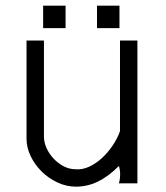

<svg xmlns="http://www.w3.org/2000/svg" viewBox="-20 -660 596 689"><path d="M473.1 -2H406.7Q411.1 -17.1 411.1 -34.7Q411.1 -50.3 406.7 -64.5Q368.7 -26.4 331.3 -8.3Q293.9 9.8 252.4 9.8Q217.8 9.8 185.8 -5.4Q153.8 -20.5 129.2 -44.9Q104.5 -69.3 89.8 -100.1Q75.2 -130.9 75.2 -162.1V-514.6H137.7V-169.9Q137.7 -148.9 147.2 -128.2Q156.7 -107.4 172.6 -90.6Q188.5 -73.7 208.7 -63.2Q229 -52.7 250.5 -52.7Q274.4 -50.3 298.8 -61.3Q323.2 -72.3 345 -92Q366.7 -111.8 384 -137.5Q401.4 -163.1 410.6 -189.5V-514.6H473.1ZM215.3 -559.1H134.8V-639.6H215.3ZM408.7 -559.1H328.1V-639.6H408.7Z"/></svg>

Font: Saysettha OT
Style: Regular
Weight: 400
Designer: John M. Durdin and Silvain Dupertuis
Foundry: Lao Script for Windows
Version: Version 2.000